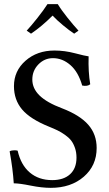

<svg xmlns="http://www.w3.org/2000/svg" viewBox="-20 -904 531 934"><path d="M46.9 -12.2Q42.5 -82.5 26.9 -168Q35.6 -172.9 49.8 -172.9Q61 -172.9 65.9 -170.9Q81.5 -101.6 125 -64.7Q168.5 -27.8 233.9 -27.8Q289.6 -27.8 320.8 -56.4Q352.1 -85 352.1 -137.2Q352.1 -163.1 344.7 -184.3Q337.4 -205.6 326.4 -220Q315.4 -234.4 296.4 -247.8Q277.3 -261.2 260.3 -269.5Q243.2 -277.8 217.8 -288.1Q127 -324.7 87.4 -371.6Q47.9 -418.5 47.9 -484.9Q47.9 -559.1 104.2 -608.6Q160.6 -658.2 245.1 -658.2Q294.4 -658.2 344.5 -645Q394.5 -631.8 411.1 -629.9Q408.7 -554.7 418.9 -494.1Q405.8 -482.9 379.9 -487.8Q360.8 -554.2 322.3 -587.6Q283.7 -621.1 237.8 -621.1Q196.3 -621.1 166.7 -590.6Q137.2 -560.1 137.2 -517.1Q137.2 -473.6 172.6 -439.2Q208 -404.8 282.2 -377Q368.7 -343.8 409.4 -297.1Q450.2 -250.5 450.2 -184.1Q450.2 -98.6 387.7 -44.4Q325.2 9.8 227.1 9.8Q183.1 9.8 128.7 -1.2Q74.2 -12.2 46.9 -12.2ZM109.9 -754.9Q131.8 -778.3 162.8 -817.6Q193.8 -856.9 210.9 -883.8H261.2Q277.8 -856 307.9 -818.4Q337.9 -780.8 361.8 -754.9L340.8 -740.2Q316.4 -756.3 286.9 -780.8Q257.3 -805.2 235.8 -828.1Q183.1 -775.4 130.9 -740.2Z"/></svg>

Font: Common Serif Medium
Style: Regular
Weight: 500
Designer: Philipp H. Poll, Khaled Hosny
Foundry: Stefan Peev, Context Ltd.
Version: Version 1.026